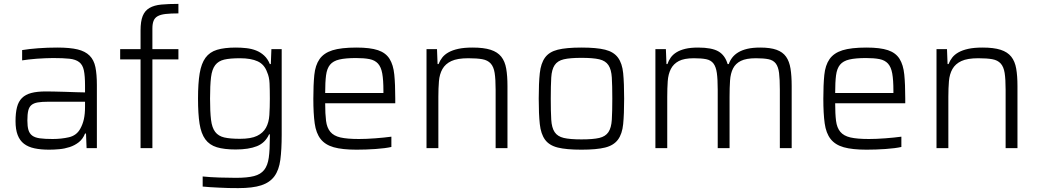

<svg xmlns="http://www.w3.org/2000/svg" viewBox="-20 -763 5353 989"><path d="M233 8Q190 8 157.5 1Q125 -6 103.5 -22.5Q82 -39 71 -67.5Q60 -96 60 -139Q60 -181 67.5 -210.5Q75 -240 93 -258Q111 -276 141 -284Q171 -292 216 -292Q229 -292 256.5 -291.5Q284 -291 315 -290Q346 -289 374.5 -288Q403 -287 418 -287V-322Q418 -372 412 -400.5Q406 -429 388 -443Q370 -457 338 -460.5Q306 -464 253 -464Q236 -464 213.5 -463Q191 -462 169 -460.5Q147 -459 127 -456.5Q107 -454 94 -452V-505Q130 -511 177 -514.5Q224 -518 275 -518Q340 -518 379.5 -508.5Q419 -499 441.5 -476.5Q464 -454 471.5 -417Q479 -380 479 -325V0H426L423 -75H418Q407 -47 386 -30.5Q365 -14 339 -5.5Q313 3 285.5 5.5Q258 8 233 8ZM251 -47Q296 -47 335 -56Q374 -65 393 -99Q406 -122 412 -149Q418 -176 418 -212V-239H229Q196 -239 175 -235.5Q154 -232 142 -222Q130 -212 125.5 -193Q121 -174 121 -142Q121 -112 126.5 -93.5Q132 -75 146 -64.5Q160 -54 185.5 -50.5Q211 -47 251 -47Z M704 0V-457H599V-510H704V-606Q704 -653 715 -680.5Q726 -708 750 -722Q774 -736 811 -739.5Q848 -743 899 -743V-694Q859 -694 833 -691Q807 -688 792 -679.5Q777 -671 771 -655.5Q765 -640 765 -616V-510H899V-457H765V0Z M1207 206Q1183 206 1157.5 205.5Q1132 205 1107.5 203.5Q1083 202 1061.5 201Q1040 200 1024 198V146Q1063 150 1110 151.5Q1157 153 1195 153Q1254 153 1288.5 144Q1323 135 1341 112Q1359 89 1364.5 49Q1370 9 1370 -53V-71H1366Q1346 -27 1303.5 -10Q1261 7 1194 7Q1135 7 1097 -4.5Q1059 -16 1037.5 -45.5Q1016 -75 1008 -125.5Q1000 -176 1000 -255Q1000 -334 1008.5 -385Q1017 -436 1038.5 -465.5Q1060 -495 1098 -506.5Q1136 -518 1195 -518Q1222 -518 1249 -515Q1276 -512 1299 -503Q1322 -494 1340.5 -477Q1359 -460 1370 -433H1375L1378 -510H1431V-69Q1431 8 1424 60.5Q1417 113 1393.5 145Q1370 177 1326 191.5Q1282 206 1207 206ZM1216 -48Q1273 -48 1304 -63Q1335 -78 1350 -105Q1365 -132 1367.5 -170.5Q1370 -209 1370 -255Q1370 -300 1368.5 -333.5Q1367 -367 1356 -391Q1342 -431 1307.5 -447Q1273 -463 1216 -463Q1165 -463 1135 -456Q1105 -449 1088.5 -427.5Q1072 -406 1067 -365Q1062 -324 1062 -255Q1062 -187 1067 -146Q1072 -105 1088.5 -83.5Q1105 -62 1135 -55Q1165 -48 1216 -48Z M1817 8Q1743 8 1699 -4.5Q1655 -17 1631.5 -47Q1608 -77 1601 -127.5Q1594 -178 1594 -254Q1594 -326 1599 -376.5Q1604 -427 1626 -458.5Q1648 -490 1692.5 -504Q1737 -518 1816 -518Q1887 -518 1927 -504.5Q1967 -491 1986.5 -460Q2006 -429 2011 -379Q2016 -329 2016 -256V-231H1655Q1655 -176 1659.5 -140.5Q1664 -105 1681.5 -84Q1699 -63 1733.5 -55Q1768 -47 1829 -47Q1866 -47 1912.5 -50.5Q1959 -54 1996 -59V-6Q1965 1 1915 4.5Q1865 8 1817 8ZM1955 -284V-295Q1955 -351 1949 -384.5Q1943 -418 1927 -435.5Q1911 -453 1883.5 -458.5Q1856 -464 1814 -464Q1760 -464 1728 -456.5Q1696 -449 1680 -429.5Q1664 -410 1659.5 -375Q1655 -340 1655 -284Z M2533 0V-301Q2533 -355 2528 -387Q2523 -419 2507.5 -436Q2492 -453 2464.5 -458Q2437 -463 2392 -463Q2336 -463 2305 -448.5Q2274 -434 2259 -407.5Q2244 -381 2241 -344.5Q2238 -308 2238 -264V0H2177V-510H2231L2234 -433H2239Q2246 -451 2258 -466.5Q2270 -482 2290.5 -493.5Q2311 -505 2341 -511.5Q2371 -518 2414 -518Q2472 -518 2507.5 -506.5Q2543 -495 2562 -471Q2581 -447 2587.5 -409.5Q2594 -372 2594 -320V0Z M2975 8Q2897 8 2853 -3Q2809 -14 2787.5 -43.5Q2766 -73 2760.5 -124Q2755 -175 2755 -255Q2755 -335 2760.5 -386Q2766 -437 2787.5 -466.5Q2809 -496 2853 -507Q2897 -518 2975 -518Q3053 -518 3097 -507Q3141 -496 3163 -466.5Q3185 -437 3190 -386Q3195 -335 3195 -255Q3195 -175 3190 -124Q3185 -73 3163 -43.5Q3141 -14 3097 -3Q3053 8 2975 8ZM2975 -45Q3035 -45 3067 -52.5Q3099 -60 3114 -82.5Q3129 -105 3131.5 -146.5Q3134 -188 3134 -255Q3134 -322 3131.5 -363.5Q3129 -405 3114 -427.5Q3099 -450 3067 -457.5Q3035 -465 2975 -465Q2916 -465 2884 -457.5Q2852 -450 2837 -427.5Q2822 -405 2819.5 -363.5Q2817 -322 2817 -255Q2817 -188 2819.5 -146.5Q2822 -105 2837 -82.5Q2852 -60 2884 -52.5Q2916 -45 2975 -45Z M3997 0V-301Q3997 -355 3993 -387Q3989 -419 3976 -436Q3963 -453 3938.5 -458Q3914 -463 3874 -463Q3824 -463 3796.5 -449.5Q3769 -436 3756 -410.5Q3743 -385 3740.5 -348Q3738 -311 3738 -264V0H3677V-301Q3677 -355 3672.5 -387Q3668 -419 3655 -436Q3642 -453 3618 -458Q3594 -463 3554 -463Q3504 -463 3476.5 -448.5Q3449 -434 3435.5 -407.5Q3422 -381 3419.5 -344.5Q3417 -308 3417 -264V0H3356V-510H3410L3413 -433H3418Q3424 -451 3435 -466.5Q3446 -482 3464.5 -493.5Q3483 -505 3510 -511.5Q3537 -518 3576 -518Q3647 -518 3681 -498Q3715 -478 3728 -433H3734Q3740 -451 3752 -466.5Q3764 -482 3783 -493.5Q3802 -505 3829.5 -511.5Q3857 -518 3896 -518Q3948 -518 3980 -506.5Q4012 -495 4029 -471Q4046 -447 4052 -409.5Q4058 -372 4058 -320V0Z M4444 8Q4370 8 4326 -4.5Q4282 -17 4258.5 -47Q4235 -77 4228 -127.5Q4221 -178 4221 -254Q4221 -326 4226 -376.5Q4231 -427 4253 -458.5Q4275 -490 4319.5 -504Q4364 -518 4443 -518Q4514 -518 4554 -504.5Q4594 -491 4613.5 -460Q4633 -429 4638 -379Q4643 -329 4643 -256V-231H4282Q4282 -176 4286.5 -140.5Q4291 -105 4308.5 -84Q4326 -63 4360.5 -55Q4395 -47 4456 -47Q4493 -47 4539.5 -50.5Q4586 -54 4623 -59V-6Q4592 1 4542 4.5Q4492 8 4444 8ZM4582 -284V-295Q4582 -351 4576 -384.5Q4570 -418 4554 -435.5Q4538 -453 4510.5 -458.5Q4483 -464 4441 -464Q4387 -464 4355 -456.5Q4323 -449 4307 -429.5Q4291 -410 4286.5 -375Q4282 -340 4282 -284Z M5160 0V-301Q5160 -355 5155 -387Q5150 -419 5134.5 -436Q5119 -453 5091.5 -458Q5064 -463 5019 -463Q4963 -463 4932 -448.5Q4901 -434 4886 -407.5Q4871 -381 4868 -344.5Q4865 -308 4865 -264V0H4804V-510H4858L4861 -433H4866Q4873 -451 4885 -466.5Q4897 -482 4917.5 -493.5Q4938 -505 4968 -511.5Q4998 -518 5041 -518Q5099 -518 5134.5 -506.5Q5170 -495 5189 -471Q5208 -447 5214.5 -409.5Q5221 -372 5221 -320V0Z"/></svg>

Font: Azeri Sans Light
Style: Regular
Weight: 300
Designer: Hector Gatti & Omnibus-Type (original fonts) / Cristiano Sobral (main changes and remastering)
Version: Version 1.000; ttfautohint (v1.6)